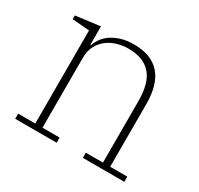

<svg xmlns="http://www.w3.org/2000/svg" viewBox="-117 -663 836 806"><g transform="rotate(30 301.0 -260.0)"><path d="M42 -25H125V-476L42 -483V-501L160 -516V-427H163Q169 -445 181.5 -462Q194 -479 213 -491.5Q232 -504 258 -512Q284 -520 318 -520Q488 -520 488 -328V-25H571V0H370V-25H453V-323Q453 -411 416.5 -452Q380 -493 308 -493Q279 -493 252.5 -485Q226 -477 205.5 -461Q185 -445 172.5 -421Q160 -397 160 -364V-25H243V0H42Z"/></g></svg>

Font: IBM Plex Serif ExtLt
Style: Regular
Weight: 200
Designer: Mike Abbink, Paul van der Laan, Pieter van Rosmalen
Foundry: Bold Monday
Version: Version 3.001